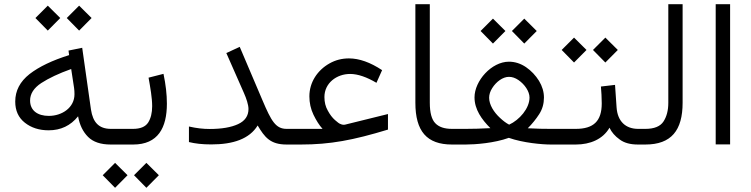

<svg xmlns="http://www.w3.org/2000/svg" viewBox="-20 -685 3559 910"><path d="M296.4 -599.6 355 -540 414.1 -599.6 355 -658.2ZM147.9 -599.6 206.5 -540 265.6 -599.6 206.5 -658.2ZM524.9 0V-74.2H505.9C448.7 -74.2 420.4 -105 411.1 -166L369.6 -458.5L304.7 -445.3L307.6 -423.8C228 -398.9 165.5 -369.1 120.1 -334C74.7 -298.3 52.2 -254.9 52.2 -203.6C52.2 -160.6 67.4 -127.4 97.7 -103.5C127.9 -79.6 165.5 -67.4 210.4 -67.4C268.1 -67.4 314.5 -89.4 350.1 -133.8C357.4 -92.3 373.5 -60.1 397.5 -36.1C421.4 -12.2 457 0 504.4 0ZM333 -238.3C333 -174.8 273.9 -135.7 211.4 -135.7C158.2 -135.7 122.6 -161.1 122.6 -208.5C122.6 -240.2 140.1 -268.1 175.8 -291.5C211.4 -314.5 258.3 -336.9 317.4 -357.9L331.1 -268.1C332.5 -258.8 333 -249 333 -238.3Z M504.4 0H611.3C729 0 771 -79.6 771 -193.8C771 -237.3 765.6 -284.2 754.9 -335L684.1 -316.9C692.4 -270.5 701.2 -221.2 701.2 -181.6C701.2 -149.9 694.8 -124 682.1 -104C668.9 -84 645 -74.2 610.4 -74.2H504.4ZM615.2 145.5 673.8 205.1 732.9 145.5 673.8 86.9ZM466.8 145.5 525.4 205.1 584.5 145.5 525.4 86.9Z M1157.7 -168.5C1157.7 -135.7 1141.1 -111.8 1108.4 -96.7C1075.7 -81.5 1030.8 -73.7 974.1 -73.7C942.9 -73.7 912.1 -77.1 875.5 -85.4V-11.7C905.3 -4.4 938.5 -0.5 981.4 -0.5C1085 -0.5 1162.1 -26.4 1201.2 -90.3C1234.4 -34.7 1260.7 0 1338.4 0H1361.3V-74.2H1338.4C1287.1 -74.2 1266.1 -110.4 1224.1 -209.5L1116.2 -462.9L1052.7 -433.6L1136.2 -244.1C1147.5 -218.8 1157.7 -188.5 1157.7 -168.5Z M1341.8 -74.2V0H1406.2C1544.9 0 1653.3 -20.5 1818.8 -70.8V-144.5L1615.2 -94.2C1608.4 -92.8 1600.6 -93.8 1591.8 -98.1C1587.4 -99.6 1579.6 -105.5 1567.4 -116.2C1555.2 -127 1543.9 -141.6 1533.7 -160.6C1522.9 -179.2 1517.6 -200.7 1517.6 -225.1C1517.6 -291.5 1575.7 -334.5 1639.2 -334.5C1676.8 -334.5 1718.8 -319.3 1764.2 -292.5L1791 -352.5C1734.9 -389.6 1682.6 -408.2 1633.8 -408.2C1600.6 -408.2 1569.8 -400.4 1541.5 -384.3C1484.4 -352.1 1446.3 -294.9 1446.3 -228.5C1446.3 -197.8 1452.6 -168.5 1465.8 -141.1C1479 -113.8 1493.2 -91.3 1508.8 -74.2Z M1948.7 -198.2C1948.7 -63 2002.9 0 2122.1 0H2138.7V-74.2H2122.1C2086.4 -74.2 2060.1 -83 2043 -101.1C2025.9 -118.7 2017.1 -150.9 2017.1 -198.2V-665H1948.7Z M2406.2 -538.1 2464.8 -478.5 2523.9 -538.1 2464.8 -596.7ZM2257.8 -538.1 2316.4 -478.5 2375.5 -538.1 2316.4 -596.7ZM2558.1 -222.7C2558.1 -249.5 2550.3 -275.9 2534.7 -301.8C2518.6 -327.6 2498 -349.6 2473.1 -366.7C2447.8 -383.8 2420.9 -392.6 2392.1 -392.6C2309.6 -392.6 2229 -301.8 2229 -223.6C2229 -166.5 2262.7 -119.1 2304.2 -77.6C2260.7 -75.2 2218.3 -74.2 2187.5 -74.2H2119.1V0H2187.5C2232.4 0 2323.2 -6.8 2391.6 -31.7C2459.5 -7.8 2549.3 0 2590.3 0H2636.2V-74.2H2588.9C2563 -74.2 2520 -74.7 2481.4 -77.1C2502.4 -98.1 2520.5 -120.6 2535.6 -144C2550.8 -167.5 2558.1 -193.8 2558.1 -222.7ZM2392.1 -320.8C2407.2 -320.8 2421.9 -315.9 2437 -305.7C2466.8 -285.2 2489.7 -252 2489.7 -222.7C2489.7 -170.9 2441.4 -116.2 2393.1 -94.2C2378.9 -101.6 2364.7 -112.3 2350.1 -126C2320.8 -152.8 2298.3 -188.5 2298.3 -221.7C2298.3 -236.8 2303.2 -252.4 2313 -267.6C2332 -297.9 2363.3 -320.8 2392.1 -320.8Z M2790.5 -448.2 2849.1 -388.7 2908.2 -448.2 2849.1 -506.8ZM2642.1 -448.2 2700.7 -388.7 2759.8 -448.2 2700.7 -506.8ZM2616.7 0H2709C2776.9 0 2837.4 -24.9 2868.7 -79.6C2878.9 -58.1 2895 -39.6 2917 -23.9C2938.5 -7.8 2967.3 0 3003.4 0H3019V-74.2H3004.4C2945.3 -74.2 2906.7 -109.9 2902.3 -176.3L2895 -282.7L2828.1 -274.9C2830.1 -250 2832 -224.1 2832 -194.8C2832 -110.8 2793 -74.2 2709 -74.2H2616.7Z M2999.5 0H3038.6C3162.1 0 3215.3 -67.4 3215.3 -198.2V-665H3147.5V-197.8C3147.5 -161.6 3139.6 -131.8 3124.5 -108.9C3109.4 -85.9 3080.6 -74.2 3039.1 -74.2H2999.5Z M3372.1 -665V-0.5H3440.4V-665Z"/></svg>

Font: Vazirmatn Light
Style: Regular
Weight: 300
Designer: Saber Rastikerdar
Foundry: Saber Rastikerdar
Version: Version 33.003